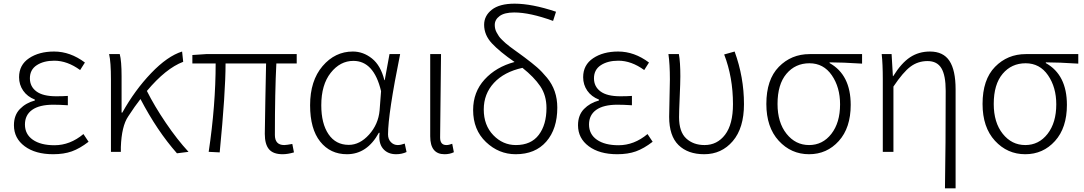

<svg xmlns="http://www.w3.org/2000/svg" viewBox="-20 -828 5913 1047"><path d="M270 13Q173 13 114.5 -30.5Q56 -74 56 -145Q56 -200 88.5 -233.5Q121 -267 170 -280V-285Q129 -301 106.5 -333.5Q84 -366 84 -407Q84 -474 138.5 -510.5Q193 -547 275 -547Q363 -547 443 -487L417 -446Q347 -497 276 -497Q218 -497 180.5 -472.5Q143 -448 143 -401Q143 -356 178.5 -329.5Q214 -303 287 -303Q323 -303 350 -305V-254Q304 -257 271 -257Q195 -257 155.5 -229Q116 -201 116 -149Q116 -96 159 -66Q202 -36 277 -36Q362 -36 435 -97L463 -55Q415 -18 371.5 -2.5Q328 13 270 13Z M1008 0 945 8Q837 -114 746 -288Q716 -250 679 -193Q643 -140 639 -26V0H585V-395Q585 -490 575 -533H633Q643 -496 643 -412V-214H647Q715 -336 804 -429Q893 -522 973 -547L979 -491Q884 -455 781 -332Q822 -250 884 -158.5Q946 -67 1008 0Z M1521 13Q1470 13 1447 -14Q1424 -41 1424 -98Q1424 -135 1427 -283.5Q1430 -432 1431 -482H1210Q1210 -323 1178 3L1118 0Q1156 -254 1156 -482H1029V-528L1104 -533H1598V-482H1487Q1479 -329 1479 -92Q1479 -37 1530 -37Q1541 -37 1574 -43L1583 3Q1549 13 1521 13Z M1872 13Q1781 13 1726 -56Q1671 -125 1671 -254Q1671 -388 1739 -467.5Q1807 -547 1904 -547Q1961 -547 2008.5 -509Q2056 -471 2076 -391H2078L2104 -533H2162Q2096 -207 2096 -95Q2096 -69 2111.5 -53Q2127 -37 2149 -37Q2165 -37 2187 -45L2197 1Q2171 13 2140 13Q2094 13 2068.5 -17.5Q2043 -48 2050 -104H2046Q1982 13 1872 13ZM1882 -38Q1942 -38 1992.5 -94Q2043 -150 2050 -226L2058 -331Q2019 -496 1907 -496Q1835 -496 1783.5 -431Q1732 -366 1732 -254Q1732 -154 1771.5 -96Q1811 -38 1882 -38Z M2404 13Q2326 13 2326 -85V-533H2385Q2380 -148 2380 -78Q2380 -37 2414 -37Q2428 -37 2446 -44L2455 2Q2433 13 2404 13Z M2793 -37Q2876 -37 2918 -92.5Q2960 -148 2960 -239Q2960 -308 2926 -358Q2892 -408 2829 -458Q2729 -436 2673.5 -376Q2618 -316 2618 -231Q2618 -145 2670 -91Q2722 -37 2793 -37ZM3012 -764 2996 -714Q2870 -760 2784 -760Q2731 -760 2704.5 -740.5Q2678 -721 2678 -692Q2678 -681 2680.5 -670.5Q2683 -660 2689 -649.5Q2695 -639 2700.5 -630.5Q2706 -622 2717.5 -611Q2729 -600 2736.5 -593Q2744 -586 2760 -574Q2776 -562 2785 -555.5Q2794 -549 2813.5 -535Q2833 -521 2842 -514Q2882 -484 2908.5 -461Q2935 -438 2963 -404Q2991 -370 3005 -329.5Q3019 -289 3019 -241Q3019 -125 2959 -56Q2899 13 2792 13Q2700 13 2630 -53.5Q2560 -120 2560 -228Q2560 -326 2622.5 -394.5Q2685 -463 2786 -490Q2705 -546 2662.5 -591.5Q2620 -637 2620 -693Q2620 -742 2662 -775Q2704 -808 2786 -808Q2881 -808 3012 -764Z M3346 13Q3249 13 3190.5 -30.5Q3132 -74 3132 -145Q3132 -200 3164.5 -233.5Q3197 -267 3246 -280V-285Q3205 -301 3182.5 -333.5Q3160 -366 3160 -407Q3160 -474 3214.5 -510.5Q3269 -547 3351 -547Q3439 -547 3519 -487L3493 -446Q3423 -497 3352 -497Q3294 -497 3256.5 -472.5Q3219 -448 3219 -401Q3219 -356 3254.5 -329.5Q3290 -303 3363 -303Q3399 -303 3426 -305V-254Q3380 -257 3347 -257Q3271 -257 3231.5 -229Q3192 -201 3192 -149Q3192 -96 3235 -66Q3278 -36 3353 -36Q3438 -36 3511 -97L3539 -55Q3491 -18 3447.5 -2.5Q3404 13 3346 13Z M3820 13Q3731 13 3680 -37Q3629 -87 3629 -191Q3629 -225 3631 -293Q3633 -361 3633 -395Q3633 -479 3625 -533H3682Q3690 -490 3690 -412Q3690 -378 3686.5 -299Q3683 -220 3683 -189Q3683 -109 3722 -73Q3761 -37 3822 -37Q3891 -37 3934 -93.5Q3977 -150 3977 -260Q3977 -407 3929 -531L3986 -547Q4037 -407 4037 -260Q4037 -130 3976 -58.5Q3915 13 3820 13Z M4392 13Q4294 13 4226.5 -60.5Q4159 -134 4159 -261Q4159 -394 4227 -463.5Q4295 -533 4395 -533H4681V-481Q4573 -488 4504 -488V-484Q4619 -420 4619 -256Q4619 -131 4554 -59Q4489 13 4392 13ZM4561 -259Q4561 -352 4516 -417.5Q4471 -483 4394 -483Q4317 -483 4268.5 -425.5Q4220 -368 4220 -261Q4220 -160 4269 -98.5Q4318 -37 4392 -37Q4466 -37 4513.5 -98Q4561 -159 4561 -259Z M5133 199Q5137 -37 5137 -333Q5137 -417 5113.5 -456Q5090 -495 5038 -495Q4986 -495 4945.5 -465Q4905 -435 4852 -356V0H4794V-395Q4794 -479 4788 -533H4842L4849 -413H4851Q4895 -484 4942.5 -515.5Q4990 -547 5051 -547Q5124 -547 5157.5 -496Q5191 -445 5191 -341V199Z M5571 13Q5473 13 5405.5 -60.5Q5338 -134 5338 -261Q5338 -394 5406 -463.5Q5474 -533 5574 -533H5860V-481Q5752 -488 5683 -488V-484Q5798 -420 5798 -256Q5798 -131 5733 -59Q5668 13 5571 13ZM5740 -259Q5740 -352 5695 -417.5Q5650 -483 5573 -483Q5496 -483 5447.5 -425.5Q5399 -368 5399 -261Q5399 -160 5448 -98.5Q5497 -37 5571 -37Q5645 -37 5692.5 -98Q5740 -159 5740 -259Z"/></svg>

Font: Noto Sans Korean Light
Style: Regular
Weight: 300
Designer: Ryoko NISHIZUKA  (kana & ideographs); Paul D. Hunt (Latin, Greek & Cyrillic); Wenlong ZHANG  (bopomofo); Sandoll Communi
Foundry: Adobe Systems Incorporated
Version: Version 1.000;PS 1;hotconv 1.0.78;makeotf.lib2.5.61930